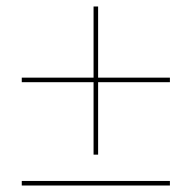

<svg xmlns="http://www.w3.org/2000/svg" viewBox="-20 -571 590 591"><path d="M503 -332V-318H282V-95H268V-318H47V-332H268V-551H282V-332ZM47 -14H503V0H47Z"/></svg>

Font: Ysabeau SC Thin
Style: Regular
Weight: 200
Designer: Christian Thalmann (Catharsis Fonts)
Version: Version 0.003